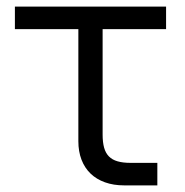

<svg xmlns="http://www.w3.org/2000/svg" viewBox="-20 -560 558 580"><path d="M25 -472H481.7V-540H25ZM455.3 -68H374.3Q351.2 -68 335.1 -72.7Q319 -77.3 309 -87.5Q299 -97.7 294.5 -113.9Q290 -130.2 290 -153.7V-540H216.7V-143.7V-133.3Q216.7 -102.5 226.2 -77.6Q235.8 -52.7 253.6 -35.6Q271.3 -18.5 297.2 -9.2Q323 0 355 0H365.3H455.3Z"/></svg>

Font: Vela Sans GX ExtLt
Style: Regular
Weight: 200
Designer: Principal design: Mikhail Sharanda - project Manrope.
Design modification: Ravid Balaliev
Foundry: Mikhail Sharanda
Version: Version 1.001